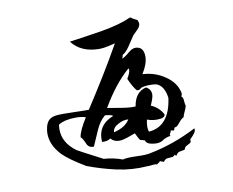

<svg xmlns="http://www.w3.org/2000/svg" viewBox="-80 -850 1161 955"><g transform="rotate(-10 500.0 -373.0)"><path d="M591 -2Q512 4 437 -12.5Q362 -29 291 -56Q212 -103 178 -137Q123 -195 129 -261Q134 -304 156 -319Q166 -326 180 -328.5Q194 -331 213 -331Q221 -331 238.5 -331Q256 -331 284 -330Q308 -329 325 -329Q342 -329 352 -329Q402 -406 448.5 -481.5Q495 -557 537 -632L503 -624Q475 -618 458 -618Q364 -618 318 -679Q359 -685 401 -691Q443 -697 485 -704Q578 -720 634 -746Q639 -742 647.5 -737Q656 -732 668 -726Q673 -714 673 -708Q673 -694 659.5 -680.5Q646 -667 634 -655L601 -605Q581 -576 564 -568Q566 -564 562 -557Q560 -553 560 -551Q572 -554 600 -578Q622 -597 645 -591Q675 -584 675 -541Q675 -504 645 -457Q709 -454 759 -419Q809 -385 820 -335Q823 -322 816 -315Q826 -308 826 -290Q828 -269 830 -265Q827 -252 819.5 -237Q812 -222 810 -211Q805 -209 798.5 -203.5Q792 -198 784 -188Q769 -169 762 -169Q755 -169 754.5 -162.5Q754 -156 749 -154Q749 -154 745.5 -155Q742 -156 735 -157Q735 -151 731 -145Q727 -139 727 -136Q727 -136 729 -130Q719 -131 695 -120Q678 -106 655 -106Q604 -108 601 -130Q597 -132 591 -133.5Q585 -135 577 -137Q569 -148 557 -174L515 -159Q503 -155 493 -153Q483 -151 475 -151Q448 -151 432 -170Q419 -158 389 -160Q383 -246 466 -278Q459 -285 426 -288Q397 -263 379.5 -223Q362 -183 345 -144Q318 -143 309 -167Q296 -197 288 -201Q290 -218 301 -241.5Q312 -265 331 -295Q311 -302 281 -302Q225 -302 193 -282Q192 -276 191.5 -270Q191 -264 191 -258Q191 -190 257 -142Q264 -138 295 -121.5Q326 -105 382 -76Q408 -74 431.5 -69Q455 -64 476 -56Q498 -62 546 -60Q593 -58 614 -63Q735 -86 853 -147Q856 -135 847 -123Q838 -111 827 -100Q824 -97 823 -96Q824 -93 823 -83Q820 -78 803 -70Q788 -63 789 -53Q784 -49 763 -46Q750 -45 742 -29Q737 -28 735 -36Q729 -27 719.5 -25.5Q710 -24 701 -24Q699 -24 698 -24Q683 -23 675 -9L655 -16Q655 -14 652 -11.5Q649 -9 645 -7Q639 -3 638 -2Q635 -6 618 -4Q596 -1 591 -2ZM628 -170Q733 -178 752 -319Q743 -384 702 -396Q660 -401 631 -393Q630 -392 628 -391Q623 -387 617.5 -384Q612 -381 604 -383Q587 -402 567 -447Q584 -475 584 -490Q584 -496 581 -497Q506 -431 443 -322L515 -310Q540 -306 557 -305Q574 -304 584 -305Q595 -376 651 -389Q676 -376 676 -350Q676 -333 659 -296Q700 -278 719 -241Q718 -222 678 -222Q651 -222 628 -231Q619 -189 628 -170ZM456 -197Q515 -211 537 -248Q510 -250 483 -234Q456 -219 456 -197Z"/></g></svg>

Font: Yuji Hentaigana Akebono
Style: Regular
Weight: 400
Designer: Kataoka Yuji
Foundry: Kinuta Font Factory
Version: Version 3.002